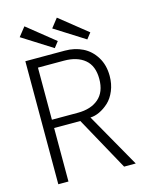

<svg xmlns="http://www.w3.org/2000/svg" viewBox="-124 -916 783 995"><g transform="rotate(-15 268.0 -418.0)"><path d="M402.5 -686 241.5 -788 279 -836 427 -717.5ZM228 -686 67 -788 105 -836 252.5 -717.5ZM63 -660H275Q327.5 -660 370 -639Q412.5 -618 439 -575Q465.5 -532 465.5 -473.5Q465.5 -430.5 450.5 -394.5Q435.5 -358.5 412 -337Q388.5 -315.5 362.8 -303.5Q337 -291.5 313.5 -291L478.5 0H416L258 -287H117.5V0H63ZM117.5 -331.5H256.5Q327 -331.5 368.2 -367Q409.5 -402.5 409.5 -472.5Q409.5 -542.5 368.5 -576.8Q327.5 -611 256.5 -611H117.5Z"/></g></svg>

Font: League Spartan Light
Style: Regular
Weight: 277
Foundry: The League of Moveable Type
Version: Version 2.002